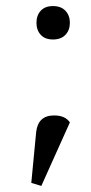

<svg xmlns="http://www.w3.org/2000/svg" viewBox="-20 -476 300 632"><path d="M158 -96Q195 -96 210 -73L116 136L83 126L99 -41Q105 -96 158 -96ZM114 -361.5Q100 -377 100 -401Q100 -425 114 -440.5Q128 -456 154.5 -456Q181 -456 195.5 -440.5Q210 -425 210 -401Q210 -377 195.5 -361.5Q181 -346 154.5 -346Q128 -346 114 -361.5Z"/></svg>

Font: Imprima
Style: Regular
Weight: 400
Version: Version 1.001